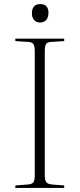

<svg xmlns="http://www.w3.org/2000/svg" viewBox="-20 -919 389 939"><path d="M55 0V-12L119 -17Q138 -19 144 -28.5Q150 -38 150 -63V-666Q150 -693 143.5 -703Q137 -713 117 -714L55 -718V-730H294V-718L230 -714Q211 -713 205 -703.5Q199 -694 199 -666V-62Q199 -38 206 -28.5Q213 -19 232 -17L294 -12V0ZM176 -809Q157 -809 146.5 -821.5Q136 -834 136 -853Q136 -899 177 -899Q217 -899 217 -856Q217 -836 207 -822.5Q197 -809 176 -809Z"/></svg>

Font: Display Extralight
Style: Regular
Weight: 200
Designer: Latin by Veronika Burian and Jose Scaglione. Greek by Irene Vlachou. Cyrillic by Vera Evstafieva.
Foundry: TypeTogether
Version: Version 3.002